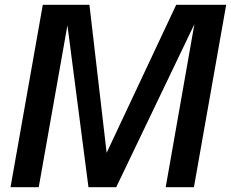

<svg xmlns="http://www.w3.org/2000/svg" viewBox="-20 -783 966 803"><path d="M142 0H24L159 -763H354L426 -144L717 -763H926L791 0H673L793 -682L466 0H350L262 -677Z"/></svg>

Font: Open Sauce One Medium Italic
Style: Regular
Weight: 500
Italic angle: -10°
Designer: Alfredo Marco Pradil
Foundry: Creative Sauce Fz LLC
Version: Version 1.477